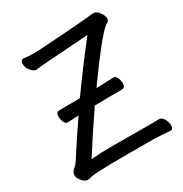

<svg xmlns="http://www.w3.org/2000/svg" viewBox="-168 -840 936 982"><g transform="rotate(-30 300.0 -349.0)"><path d="M68 13Q54 13 38 -5.5Q22 -24 22 -37Q22 -49 24.5 -56Q27 -63 40 -74.5Q53 -86 57 -91Q134 -211 193 -296L128 -293Q115 -293 108 -309Q101 -325 101 -344Q101 -368 122 -368L243 -369Q326 -486 438 -630L155 -610L124 -606Q110 -606 93.5 -624.5Q77 -643 77 -664Q77 -689 93 -689Q137 -685 156 -685Q174 -685 318 -695Q462 -705 484.5 -708Q507 -711 521 -711Q538 -711 553 -690Q568 -669 568 -655Q568 -638 557 -633Q521 -621 342 -371L444 -375Q457 -375 464 -359.5Q471 -344 471 -325Q471 -300 451 -300Q369 -300 290 -298Q213 -186 139 -69Q200 -74 264 -74L502 -73Q524 -73 539 -74Q557 -74 567.5 -53Q578 -32 578 -15Q578 7 560 7Q522 3 457 1H292Q113 1 88 10Q79 13 68 13Z"/></g></svg>

Font: LXGW WenKai Lite
Style: Bold
Weight: 700
Designer: LXGW / Fontworks Inc.
Foundry: LXGW / Fontworks Inc.
Version: Version 1.330;April 28, 2024